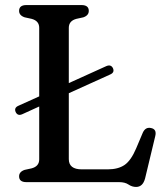

<svg xmlns="http://www.w3.org/2000/svg" viewBox="-20 -720 660 759"><path d="M42 -277Q34.5 -294 53 -302L135 -339V-610Q135 -637.5 105 -645.5L77.5 -651.5Q55.5 -659 55.5 -677Q55.5 -700 84.5 -700H302Q331 -700 331 -677Q331 -659 309.5 -651.5L282 -645.5Q252 -637.5 252 -610V-391.5L400 -458.5Q418.5 -466.5 426.5 -450.5Q434 -433.5 415.5 -425.5L252 -351.5V-91Q252 -50.5 303.5 -50.5H405.5Q447 -50.5 472.5 -68Q498 -85.5 518.5 -134L544.5 -195.5Q555 -218.5 576.5 -214Q601 -209.5 593.5 -181L553.5 -14.5Q544.5 19 518 19Q502 19 488 9.5Q474 0 451 0H84.5Q55.5 0 55.5 -23Q55.5 -41 77.5 -48.5L105 -54.5Q135 -62.5 135 -90V-299L68 -268.5Q50 -260.5 42 -277Z"/></svg>

Font: Fraunces 9pt S050
Style: Regular
Weight: 400
Version: Version 1.000; ttfautohint (v1.8.3)